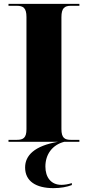

<svg xmlns="http://www.w3.org/2000/svg" viewBox="-20 -734 455 994"><path d="M24 0H281C158 21 110 71 110 133C110 204 166 240 257 240C293 240 327 234 352 224V214C333 220 314 223 298 223C244 223 215 184 215 128C215 66 250 16 313 0H391V-10H347C315 -10 298 -20 298 -66V-645C298 -693 315 -704 347 -704H391V-714H24V-704H67C100 -704 117 -693 117 -646V-65C117 -20 100 -10 67 -10H24Z"/></svg>

Font: Noto Serif Display ExtraBold
Style: Regular
Weight: 800
Designer: Monotype Design Team
Foundry: Monotype Imaging Inc.
Version: Version 2.009